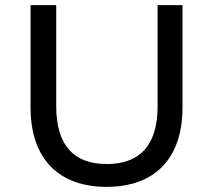

<svg xmlns="http://www.w3.org/2000/svg" viewBox="-20 -720 831 748"><path d="M395 8C580 8 691 -99 691 -302V-700H594V-306C594 -151 522 -81 396 -81C270 -81 199 -151 199 -306V-700H99V-302C99 -99 211 8 395 8Z"/></svg>

Font: AWKNG-Font Medium
Style: Regular
Weight: 500
Designer: Awakening Church
Foundry: Awakening Church
Version: Version 1.700;PS 001.700;hotconv 1.0.88;makeotf.lib2.5.64775